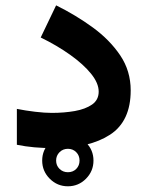

<svg xmlns="http://www.w3.org/2000/svg" viewBox="-20 -541 539 700"><path d="M133.8 44.4Q133.8 5.9 161.4 -21.5Q189 -48.8 227.5 -48.8Q266.1 -48.8 293.5 -21.5Q320.8 5.9 320.8 44.4Q320.8 83 293.5 110.6Q266.1 138.2 227.5 138.2Q189 138.2 161.4 110.6Q133.8 83 133.8 44.4ZM184.6 44.4Q184.6 62.5 197 74.7Q209.5 86.9 227.5 86.9Q246.1 86.9 258.1 74.7Q270 62.5 270 44.4Q270 25.9 257.8 13.7Q245.6 1.5 227.5 1.5Q209.5 1.5 197 13.9Q184.6 26.4 184.6 44.4ZM168.9 -129.4Q213.9 -129.4 252.7 -136.2Q291.5 -143.1 315.7 -159.9Q339.8 -176.8 339.8 -207Q339.8 -237.8 312 -272.2Q284.2 -306.6 236.3 -340.8Q188.5 -375 128.4 -404.3L184.6 -521.5Q256.8 -485.8 318.6 -440.7Q380.4 -395.5 418.5 -338.9Q456.5 -282.2 456.5 -211.4Q456.5 -99.1 381.3 -50Q306.2 -1 176.3 -1Q138.7 -1 105.7 -3.9Q72.8 -6.8 41.5 -13.2V-144Q73.2 -137.7 108.2 -133.5Q143.1 -129.4 168.9 -129.4Z"/></svg>

Font: Vazirmatn FD
Style: Bold
Weight: 700
Designer: Saber Rastikerdar
Foundry: Saber Rastikerdar
Version: Version 33.001